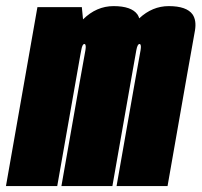

<svg xmlns="http://www.w3.org/2000/svg" viewBox="-65 -624 676 644"><path d="M-45 0 60.5 -600H209.5L213.5 -559Q258.5 -603.5 316 -603.5Q376 -603.5 396 -575.5Q400 -569.5 402 -562.5Q446 -603.5 501 -603.5Q561 -603.5 581 -575.5Q594.5 -555.5 589 -522Q574.5 -440.5 562 -370.5L497 0H326L385.5 -338.5Q402.5 -434.5 406.5 -455.5Q409.5 -473.5 404.5 -476Q404 -476.5 403 -476.5Q396 -476.5 392.2 -455.2Q388.5 -434 371.5 -338.5L312 0H141L200.5 -338.5Q217.5 -434.5 221.5 -455.5Q224.5 -473.5 219.5 -476Q219 -476.5 218 -476.5Q211 -476.5 207.5 -455.5Q206 -449 204 -437L127 0Z"/></svg>

Font: Anybody UltraCondensed Black
Style: Italic
Weight: 900
Width: 1
Italic angle: -10°
Designer: Tyler Finck
Foundry: Etcetera Type Company
Version: Version 1.010; ttfautohint (v1.8.3) -l 8 -r 50 -G 200 -x 14 